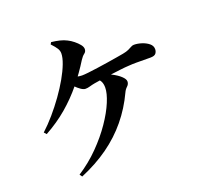

<svg xmlns="http://www.w3.org/2000/svg" viewBox="-141 -972 1282 1193"><g transform="rotate(-20 500.0 -375.5)"><path d="M75.6 -288.5Q114.9 -324.4 153.9 -369.7Q192.9 -415 227.7 -463.6Q262.5 -512.3 289.2 -559.1Q315.8 -605.9 331.1 -646.1Q346.4 -686.3 346.4 -713.4Q346.4 -731.2 336.6 -747Q326.8 -762.7 303 -788L310.4 -800.8Q340.3 -797.6 365.5 -791.5Q390.7 -785.4 411.4 -774.5Q429.5 -765.6 448.2 -750.6Q466.9 -735.6 479.8 -719.6Q492.7 -703.6 492.7 -689.4Q492.7 -672.2 479.1 -662.2Q465.5 -652.2 452 -631.2Q407.6 -559.4 354.7 -494.4Q301.8 -429.4 236.7 -373.8Q171.7 -318.2 89.5 -272.9ZM344.5 -559.3Q360 -551.9 381.4 -546.1Q402.8 -540.3 420.7 -540.3Q435.1 -540.3 463 -543.4Q490.8 -546.5 525.9 -551.5Q560.9 -556.5 596.5 -562Q632 -567.5 661.2 -572.5Q690.4 -577.5 705.9 -580.3Q729.8 -584.7 744.3 -591.5Q758.9 -598.3 768.5 -603.9Q778.2 -609.4 787.9 -609.4Q811.6 -609.4 838.5 -600.9Q865.3 -592.3 884.3 -576.9Q903.3 -561.4 903.3 -539.3Q903.3 -523.2 894 -511.1Q884.8 -499.1 857.1 -499.1Q838.3 -499.1 814 -499.4Q789.8 -499.8 764 -499.8Q738.3 -499.8 713.1 -497.8Q690.4 -496.8 658.5 -492.9Q626.7 -489.1 592.6 -484.6Q558.5 -480.1 528.1 -475.7Q497.7 -471.3 477.1 -467.6Q458.1 -464.1 442.6 -459.5Q427.2 -454.9 413.2 -454.9Q399.8 -454.9 382.8 -466.8Q365.8 -478.7 350.6 -494.3Q335.4 -509.9 325.4 -521.8ZM206.8 50.1 194.9 33.7Q271.2 -15.7 332.9 -78.5Q394.6 -141.2 438.8 -205.9Q483.1 -270.6 506.6 -327.4Q530.1 -384.1 530.1 -420.8Q530.1 -443.6 522.8 -459.5Q515.5 -475.4 499.9 -485.4L519 -508.3Q560.8 -499.6 595.7 -482.1Q630.7 -464.5 651.8 -444.7Q673 -424.9 673 -409.3Q673 -391.8 659.1 -379.1Q645.3 -366.4 637.4 -348.9Q595.1 -258.1 533.9 -183.8Q472.8 -109.5 391.6 -51.4Q310.4 6.7 206.8 50.1Z"/></g></svg>

Font: Noto Serif TC
Style: Regular
Weight: 200
Designer: Ryoko NISHIZUKA 西塚涼子 (kana & ideographs); Frank Grießhammer (Latin, Greek & Cyrillic); Wenlong ZHANG 张文龙 (bopomofo); San
Foundry: Adobe
Version: Version 2.001;hotconv 1.1.0;makeotfexe 2.6.0